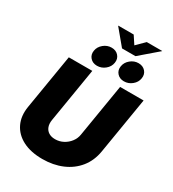

<svg xmlns="http://www.w3.org/2000/svg" viewBox="-256 -1247 1261 1396"><g transform="rotate(30 374.5 -549.0)"><path d="M322.8 9.3Q226.1 9.3 158.9 -25.1Q91.8 -59.6 61.5 -122.1Q31.2 -184.6 44.9 -267.6L121.1 -727.5H318.4L243.2 -271.5Q237.8 -237.8 247.1 -213.1Q256.3 -188.5 278.1 -175Q299.8 -161.6 331.1 -161.6Q367.7 -161.6 399.2 -178.2Q430.7 -194.8 451.9 -222.7Q473.1 -250.5 478.5 -284.2L551.8 -727.5H749L670.9 -254.9Q657.2 -171.9 609.4 -112.5Q561.5 -53.2 487.8 -22Q414.1 9.3 322.8 9.3ZM554.7 -776.4Q518.1 -776.4 496.6 -800.8Q475.1 -825.2 481 -860.4Q486.8 -895.5 516.4 -919.9Q545.9 -944.3 582.5 -944.3Q619.6 -944.3 641.1 -919.9Q662.6 -895.5 656.7 -860.4Q651.4 -825.2 621.6 -800.8Q591.8 -776.4 554.7 -776.4ZM328.6 -776.4Q292 -776.4 270.5 -800.8Q249 -825.2 254.9 -860.4Q260.7 -895.5 290.3 -919.9Q319.8 -944.3 356.4 -944.3Q393.6 -944.3 415 -919.9Q436.5 -895.5 430.7 -860.4Q425.3 -825.2 395.5 -800.8Q365.7 -776.4 328.6 -776.4ZM446.8 -1106.9 490.2 -1041 556.6 -1106.9H686L685.5 -1105L536.6 -977.1H423.8L317.4 -1105L317.9 -1106.9Z"/></g></svg>

Font: Inter 17pt Black
Style: Italic
Weight: 900
Italic angle: -9.3988°
Version: Version 4.001;git-66647c0bb